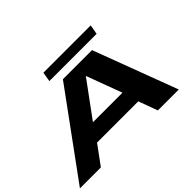

<svg xmlns="http://www.w3.org/2000/svg" viewBox="-147 -1136 1455 1455"><g transform="rotate(-45 581.0 -408.0)"><path d="M0 0 493.5 -676H805.5L1059.5 0H835L779 -153.5H337L224.5 0ZM424 -284.5H740.5L634.5 -570H633.5ZM411 -738.5 424 -815.5H931L917.5 -738.5Z"/></g></svg>

Font: Anybody UltraExpanded Regular
Style: Bold Italic
Weight: 700
Width: 9
Italic angle: -10°
Designer: Tyler Finck
Foundry: Etcetera Type Company
Version: Version 1.010; ttfautohint (v1.8.3) -l 8 -r 50 -G 200 -x 14 